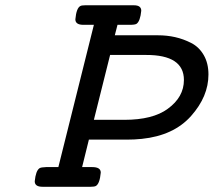

<svg xmlns="http://www.w3.org/2000/svg" viewBox="-20 -714 817 734"><path d="M112.8 -21Q116.7 -61 130.9 -70.8Q136.7 -74.7 155.8 -75.2H203.1L338.9 -619.1H298.8Q268.1 -619.1 268.1 -640.1Q272 -683.1 287.1 -690.9Q292 -693.8 305.2 -693.8H492.2Q520 -693.8 520 -672.9Q516.1 -632.8 502 -623Q496.1 -619.1 476.1 -619.1H429.2L418.9 -579.1H584Q618.2 -579.1 649.7 -572Q681.2 -564.9 711.2 -549.6Q741.2 -534.2 759 -503.2Q776.9 -472.2 776.9 -429.2Q776.9 -345.2 710.4 -270.5Q644 -195.8 522 -183.1Q494.1 -180.2 464.8 -180.2H319.8L293.9 -75.2H333Q365.2 -75.2 365.2 -54.2Q361.3 -11.2 346.2 -2.9Q340.3 0 327.1 0H142.1Q112.8 0 112.8 -21ZM338.9 -255.9H455.1Q564 -255.9 621.1 -297.9Q683.1 -342.8 683.1 -408.2Q683.1 -504.4 538.1 -503.9H400.9Z"/></svg>

Font: CMU Concrete
Style: BoldItalic
Weight: 700
Italic angle: -14.04°
Version: Version 0.7.0